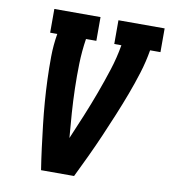

<svg xmlns="http://www.w3.org/2000/svg" viewBox="-82 -806 775 876"><g transform="rotate(10 305.0 -367.5)"><path d="M167 0Q159 -51 152.5 -102Q146 -153 140 -205Q134 -257 130 -308.5Q126 -360 124 -412.5Q122 -465 122.5 -518.5Q123 -572 132 -625H99V-735H313V-625H265Q256 -567 254.5 -509Q253 -451 254.5 -394Q256 -337 260 -280Q264 -223 269 -167Q293 -223 316.5 -280Q340 -337 361 -394Q382 -451 400.5 -508.5Q419 -566 429 -625H396V-735H610V-625H562Q553 -571 536.5 -518Q520 -465 500.5 -413Q481 -361 459.5 -309Q438 -257 415.5 -205Q393 -153 369 -102Q345 -51 320 0Z"/></g></svg>

Font: Iosevka Curly Slab XBdExObl
Style: Regular
Weight: 800
Width: 7
Italic angle: -9°
Monospace: yes
Designer: Belleve Invis
Foundry: Belleve Invis
Version: Version 11.1.0; ttfautohint (v1.8.3)